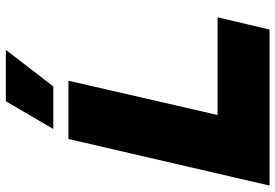

<svg xmlns="http://www.w3.org/2000/svg" viewBox="-166 -798 963 672"><g transform="rotate(-90 316.0 -461.5)"><path d="M298 -923H478L350 -757H201ZM250 -182H592L549 0H3L166 -704H370Z"/></g></svg>

Font: Prodigy Sans ExtraBold
Style: Italic
Weight: 800
Italic angle: -13°
Designer: Wei Huang
Foundry: Wei Huang
Version: Version 1.003; ttfautohint (v1.8.3)